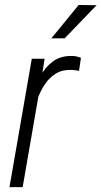

<svg xmlns="http://www.w3.org/2000/svg" viewBox="-20 -770 417 790"><path d="M149.9 -441.9 73.2 0H19L110.8 -528.3H163.6ZM313 -532.2 305.2 -478.5Q296.4 -480 288.3 -481.2Q280.3 -482.4 272.5 -482.4Q235.4 -483.4 209 -466.8Q182.6 -450.2 164.6 -423.1Q146.5 -396 134.8 -364Q123 -332 115.7 -302.2L95.7 -293.9Q102.1 -331.1 113.5 -374Q125 -417 145.5 -455.6Q166 -494.1 198.5 -517.8Q231 -541.5 278.8 -539.6Q287.6 -539.6 296.1 -537.4Q304.7 -535.2 313 -532.2ZM191.4 -612.3 303.7 -749.5 377.4 -748.5 246.1 -612.3Z"/></svg>

Font: Roboto Condensed Light
Style: Italic
Weight: 300
Italic angle: -12°
Designer: Christian Robertson
Foundry: Google
Version: Version 3.0; 2020